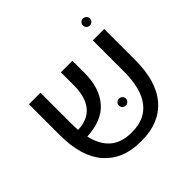

<svg xmlns="http://www.w3.org/2000/svg" viewBox="-177 -900 1084 1084"><g transform="rotate(-45 365.0 -358.5)"><path d="M359 3Q219 3 141.5 -86Q64 -175 64 -345V-593H156V-345Q156 -318 158 -294Q241 -298 280 -348.5Q319 -399 319 -488V-593H411V-494Q411 -377 351.5 -307Q292 -237 168 -231Q205 -70 358 -70H368Q468 -70 521 -139Q574 -208 574 -344V-593H665V-345Q665 -175 588 -86Q511 3 370 3ZM446 -201Q434 -201 426 -209Q418 -217 418 -229Q418 -240 426 -248Q434 -256 446 -256Q457 -256 465.5 -248Q474 -240 474 -229Q474 -217 465.5 -209Q457 -201 446 -201ZM622 -664Q610 -664 602 -672Q594 -680 594 -692Q594 -703 602 -711.5Q610 -720 622 -720Q633 -720 641.5 -711.5Q650 -703 650 -692Q650 -680 641.5 -672Q633 -664 622 -664Z"/></g></svg>

Font: Go Noto Current
Style: Regular
Weight: 400
Designer: Monotype Design Team
Foundry: Monotype Imaging Inc.
Version: Version 2.007; ttfautohint (v1.8) -l 8 -r 50 -G 200 -x 14 -D